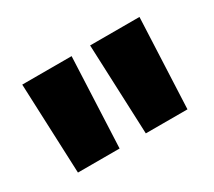

<svg xmlns="http://www.w3.org/2000/svg" viewBox="-69 -823 601 539"><g transform="rotate(-30 231.0 -554.0)"><path d="M41 -700H201L188 -408H53ZM261 -700H421L408 -408H273Z"/></g></svg>

Font: CMG Sans ExtraBold
Style: Regular
Weight: 800
Designer: Julieta Ulanovsky
Foundry: Julieta Ulanovsky
Version: Version 7.200